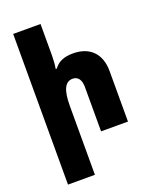

<svg xmlns="http://www.w3.org/2000/svg" viewBox="-179 -859 962 1200"><g transform="rotate(-20 302.5 -259.0)"><path d="M242 -760H60V242H239V-216C239 -318 261 -370 313 -370C349 -370 368 -342 368 -295V0H547V-336C547 -452 480 -518 369 -518C307 -518 269 -500 242 -463H235C240 -492 242 -525 242 -554Z"/></g></svg>

Font: Noto Sans Armenian SemiCondensed Black
Style: Regular
Weight: 900
Width: 4
Designer: Monotype Design Team
Foundry: Monotype Imaging Inc.
Version: Version 2.008